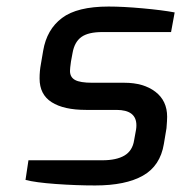

<svg xmlns="http://www.w3.org/2000/svg" viewBox="-20 -561 554 587"><path d="M58 -11 67 -71H293Q336 -71 360.5 -85.5Q385 -100 390 -132L396 -165Q397 -171 397 -178Q397 -225 336 -225H243Q175 -225 138 -248.5Q101 -272 101 -321Q101 -344 105 -365L112 -406Q123 -471 169.5 -506Q216 -541 312 -541Q356 -541 416.5 -535.5Q477 -530 514 -523L503 -463H293Q250 -463 229 -448Q208 -433 202 -400L197 -373Q194 -352 194 -344Q194 -325 209.5 -316.5Q225 -308 262 -308H360Q419 -308 455 -280.5Q491 -253 491 -204Q491 -193 489 -169L481 -121Q470 -54 417 -24Q364 6 271 6Q213 6 150.5 1.5Q88 -3 58 -11Z"/></svg>

Font: Exo Medium
Style: Italic
Weight: 500
Italic angle: -9°
Designer: Natanael Gama
Foundry: Natanael Gama
Version: Version 1.500; ttfautohint (v1.6)